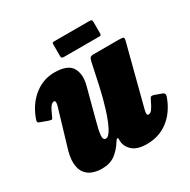

<svg xmlns="http://www.w3.org/2000/svg" viewBox="-159 -829 988 1001"><g transform="rotate(-30 335.0 -328.0)"><path d="M12.5 -385Q40.5 -457.5 94 -498.8Q147.5 -540 213 -540Q293.5 -540 317.5 -499.2Q341.5 -458.5 324.5 -395L275.5 -210Q262 -162 259.8 -134.5Q257.5 -107 275.5 -107Q292.5 -107 311.8 -143.5Q331 -180 349.2 -238.8Q367.5 -297.5 382 -364L408.5 -488Q411.5 -502.5 416 -511.2Q420.5 -520 438 -520H589Q610.5 -520 616.8 -517.2Q623 -514.5 618.5 -497L525.5 -138.5Q522.5 -127.5 521.8 -116Q521 -104.5 531 -104.5Q542.5 -104.5 552.5 -118Q562.5 -131.5 577 -162Q581.5 -173 586.2 -178Q591 -183 605.5 -178.5L641.5 -165.5Q655 -161.5 658.8 -154.8Q662.5 -148 657 -133Q628.5 -57.5 574.2 -16.2Q520 25 446.5 25Q387.5 25 359.5 -1.8Q331.5 -28.5 331.5 -62.5V-72.5Q331.5 -79 326.8 -78.5Q322 -78 317 -69.5Q289.5 -25.5 258.2 -3.2Q227 19 178.5 19Q153.5 19 128 11Q102.5 3 84.5 -18.2Q66.5 -39.5 63.8 -78.2Q61 -117 81.5 -179L140.5 -377.5Q144 -389 144.5 -399.8Q145 -410.5 135.5 -410.5Q126 -410.5 115.5 -397.5Q105 -384.5 90 -348.5Q85 -337 81.8 -334.5Q78.5 -332 63 -337L19 -353Q6.5 -357.5 6.8 -364Q7 -370.5 12.5 -385ZM282.5 -601V-667.5Q282.5 -674.5 284.2 -677.8Q286 -681 292.5 -681H505.5Q515 -681 518.8 -678.2Q522.5 -675.5 522.5 -665.5V-600Q522.5 -592 521 -588.5Q519.5 -585 511.5 -585H300Q290.5 -585 286.5 -587.8Q282.5 -590.5 282.5 -601Z"/></g></svg>

Font: Besley* Narrow Fatface
Style: Italic
Weight: 900
Width: 4
Italic angle: -13°
Designer: Owen Earl
Foundry: indestructible type*
Version: Version 3.000; ttfautohint (v1.8.3)